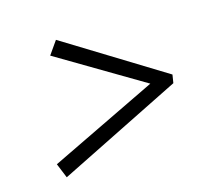

<svg xmlns="http://www.w3.org/2000/svg" viewBox="-67 -563 629 558"><g transform="rotate(-15 247.5 -284.0)"><path d="M115 -441 143 -481 444 -296 440 -271 70 -87 52 -131 375 -287Z"/></g></svg>

Font: Piazzolla 8pt ExtraLight
Style: Italic
Weight: 250
Italic angle: -11.3°
Designer: Juan Pablo del Peral
Foundry: Huerta Tipografica
Version: Version 2.001